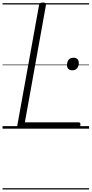

<svg xmlns="http://www.w3.org/2000/svg" viewBox="-20 -1014 722 1513"><path d="M140 0Q112 0 116 -23L288 -975Q289 -985 296 -989.5Q303 -994 317 -994Q331 -994 337.5 -989.5Q344 -985 342 -974L176 -50H599Q609 -50 612 -44Q615 -38 613 -25Q611 -12 605.5 -6Q600 0 591 0ZM550 -460Q530 -460 519 -470.5Q508 -481 508 -502Q508 -527 521 -543Q534 -559 560 -559Q579 -559 590 -548.5Q601 -538 601 -517Q601 -493 588 -476.5Q575 -460 550 -460ZM0 469H682V479H0ZM0 -20H682V0H0ZM0 -505H682V-500H0ZM0 -989H682V-979H0Z"/></svg>

Font: Playwrite DE VA Guides
Style: Regular
Weight: 400
Designer: Veronika Burian, José Scaglione
Foundry: TypeTogether
Version: Version 1.003